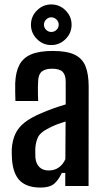

<svg xmlns="http://www.w3.org/2000/svg" viewBox="-20 -838 469 865"><path d="M162.5 7Q102 7 70.5 -23.2Q39 -53.5 34 -120.5Q33.5 -132 33 -144.8Q32.5 -157.5 33 -168Q36 -206 49 -234.5Q62 -263 90.5 -285.8Q119 -308.5 168 -329Q193.5 -340 220.2 -349.5Q247 -359 276 -367.5V-470Q276 -500.5 262 -514.5Q248 -528.5 214.5 -528.5Q185.5 -528.5 169.5 -516.5Q153.5 -504.5 152 -475.5Q151 -464.5 150.8 -445.2Q150.5 -426 151 -408.2Q151.5 -390.5 152 -383H49.5Q49 -398.5 48.5 -420.5Q48 -442.5 48.5 -463Q50.5 -513.5 67.2 -545.5Q84 -577.5 120.2 -593Q156.5 -608.5 218 -608.5Q280.5 -608.5 315.5 -592Q350.5 -575.5 365 -540Q379.5 -504.5 379.5 -447.5L379 0H274V-59H258.5Q243.5 -26.5 223.5 -9.8Q203.5 7 162.5 7ZM199.5 -70Q225.5 -70 244.8 -83.5Q264 -97 274.5 -121L275.5 -290.5Q255.5 -284.5 234.8 -276.8Q214 -269 192 -256.5Q160 -240 150.2 -217.8Q140.5 -195.5 139 -168Q139 -155 139 -146.8Q139 -138.5 139.5 -128Q142 -100.5 157.5 -85.2Q173 -70 199.5 -70ZM211 -635Q173.5 -635 146.5 -662Q119.5 -689 119.5 -726.5Q119.5 -764 146.5 -791Q173.5 -818 211 -818Q248.5 -818 275.5 -791Q302.5 -764 302.5 -726.5Q302.5 -689 275.5 -662Q248.5 -635 211 -635ZM211 -694Q225 -694 234.8 -703.8Q244.5 -713.5 244.5 -726.5Q244.5 -740.5 234.5 -750.2Q224.5 -760 211 -760Q198 -760 188 -750.2Q178 -740.5 178 -726.5Q178 -713.5 187.8 -703.8Q197.5 -694 211 -694Z"/></svg>

Font: Big Shoulders Medium
Style: Regular
Weight: 500
Designer: Patric King
Foundry: XO Type Co
Version: Version 2.002